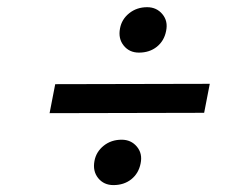

<svg xmlns="http://www.w3.org/2000/svg" viewBox="-20 -627 690 539"><path d="M370.1 -479.3Q343.1 -479.3 327.3 -499Q311.4 -518.7 316.9 -547.1Q321.6 -572.9 342.7 -589.8Q363.9 -606.8 393.1 -606.8Q419.6 -606.8 435.9 -587.2Q452.2 -567.7 446.3 -540Q440.9 -512.2 420.3 -495.7Q399.8 -479.3 370.1 -479.3ZM119.2 -309.3 135 -390.7 568.9 -391.7 553.1 -310.3ZM298.4 -107.4Q271.5 -107.4 255.6 -127Q239.8 -146.7 245.2 -175.2Q249.9 -200.9 271.1 -217.9Q292.2 -234.8 321.5 -234.8Q348 -234.8 364.3 -215.3Q380.6 -195.7 374.7 -168Q369.2 -140.3 348.7 -123.8Q328.1 -107.4 298.4 -107.4Z"/></svg>

Font: REM Medium
Style: Italic
Weight: 500
Italic angle: -11°
Designer: Octavio Pardo
Foundry: Ashler Design
Version: Version 1.005;gftools[0.9.28]